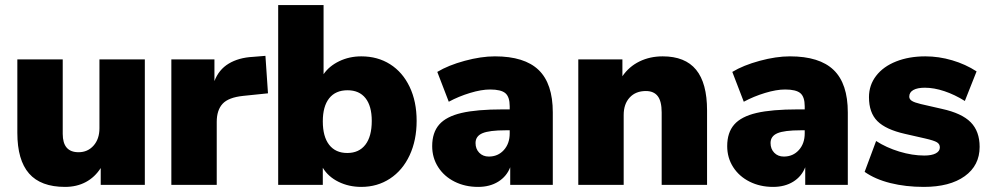

<svg xmlns="http://www.w3.org/2000/svg" viewBox="-20 -725 3883 753"><path d="M548 -492V0H375V-66Q352 -30 316.5 -11Q281 8 235 8Q140 8 94 -44.5Q48 -97 48 -204V-492H226V-200Q226 -128 288 -128Q324 -128 347 -154Q370 -180 370 -222V-492Z M1031 -359 934 -349Q876 -343 853 -318Q830 -293 830 -247V0H652V-492H821V-407Q838 -452 877 -475.5Q916 -499 972 -502L1021 -506Z M1614 -251Q1614 -175 1586.5 -116Q1559 -57 1509.5 -24.5Q1460 8 1397 8Q1348 8 1307.5 -12Q1267 -32 1246 -67V0H1071V-705H1249V-434Q1271 -466 1310.5 -485Q1350 -504 1397 -504Q1461 -504 1510 -473Q1559 -442 1586.5 -384.5Q1614 -327 1614 -251ZM1438 -251Q1438 -309 1413.5 -340Q1389 -371 1343 -371Q1296 -371 1271 -339.5Q1246 -308 1246 -249Q1246 -189 1271 -157Q1296 -125 1342 -125Q1388 -125 1413 -157.5Q1438 -190 1438 -251Z M2148 -284V0H1981V-69Q1967 -33 1934 -12.5Q1901 8 1855 8Q1804 8 1763 -12.5Q1722 -33 1698.5 -69.5Q1675 -106 1675 -152Q1675 -205 1702.5 -236.5Q1730 -268 1790 -282Q1850 -296 1952 -296H1979V-308Q1979 -345 1962 -359.5Q1945 -374 1902 -374Q1868 -374 1823.5 -360.5Q1779 -347 1740 -326L1695 -443Q1738 -469 1802.5 -486.5Q1867 -504 1921 -504Q2037 -504 2092.5 -450.5Q2148 -397 2148 -284ZM1979 -202V-214H1963Q1899 -214 1872 -202.5Q1845 -191 1845 -164Q1845 -141 1859.5 -126Q1874 -111 1897 -111Q1933 -111 1956 -136.5Q1979 -162 1979 -202Z M2753 -292V0H2575V-284Q2575 -328 2559.5 -348Q2544 -368 2513 -368Q2473 -368 2449.5 -342.5Q2426 -317 2426 -274V0H2248V-492H2421V-426Q2447 -464 2488 -484Q2529 -504 2579 -504Q2667 -504 2710 -451.5Q2753 -399 2753 -292Z M3305 -284V0H3138V-69Q3124 -33 3091 -12.5Q3058 8 3012 8Q2961 8 2920 -12.5Q2879 -33 2855.5 -69.5Q2832 -106 2832 -152Q2832 -205 2859.5 -236.5Q2887 -268 2947 -282Q3007 -296 3109 -296H3136V-308Q3136 -345 3119 -359.5Q3102 -374 3059 -374Q3025 -374 2980.5 -360.5Q2936 -347 2897 -326L2852 -443Q2895 -469 2959.5 -486.5Q3024 -504 3078 -504Q3194 -504 3249.5 -450.5Q3305 -397 3305 -284ZM3136 -202V-214H3120Q3056 -214 3029 -202.5Q3002 -191 3002 -164Q3002 -141 3016.5 -126Q3031 -111 3054 -111Q3090 -111 3113 -136.5Q3136 -162 3136 -202Z M3371 -51 3416 -172Q3456 -146 3507 -130.5Q3558 -115 3605 -115Q3634 -115 3650 -123.5Q3666 -132 3666 -147Q3666 -160 3654.5 -167Q3643 -174 3608 -182L3529 -200Q3454 -217 3421 -250Q3388 -283 3388 -344Q3388 -391 3416 -427.5Q3444 -464 3494.5 -484Q3545 -504 3609 -504Q3662 -504 3714.5 -488.5Q3767 -473 3810 -445L3764 -329Q3724 -354 3683.5 -367.5Q3643 -381 3607 -381Q3578 -381 3562 -372Q3546 -363 3546 -346Q3546 -336 3556 -329.5Q3566 -323 3591 -317L3674 -298Q3752 -281 3787 -245.5Q3822 -210 3822 -149Q3822 -76 3763.5 -34Q3705 8 3603 8Q3532 8 3472 -7Q3412 -22 3371 -51Z"/></svg>

Font: wassup Sans
Style: Black
Weight: 900
Version: Version 2.001